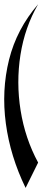

<svg xmlns="http://www.w3.org/2000/svg" viewBox="-20 -767 256 920"><path d="M162.7 -746.7Q60 -628 23.3 -480.7Q-13.3 -333.3 8 -175.3Q29.3 -17.3 102.7 133.3L162.7 12Q100 -104 78.7 -238Q57.3 -372 78 -504Q98.7 -636 162.7 -746.7Z"/></svg>

Font: Qahiri
Style: Regular
Weight: 400
Designer: Khaled Hosny
Foundry: Alif Type
Version: Version 3.00